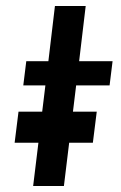

<svg xmlns="http://www.w3.org/2000/svg" viewBox="-20 -623 406 643"><path d="M164 -603H267L245 -418H357L347 -337H235L194 0H91L132 -337H58L68 -418H142ZM42 -249H304L291 -145H29Z"/></svg>

Font: Josefin Sans Thin Medium
Style: Italic
Weight: 500
Italic angle: -7°
Version: Version 2.000